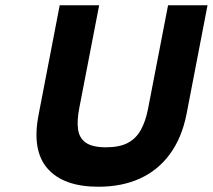

<svg xmlns="http://www.w3.org/2000/svg" viewBox="-20 -700 809 730"><path d="M354 10Q221 10 160.5 -59.5Q100 -129 127 -265L207 -680H357L281 -287Q272 -240 277 -207Q282 -174 307 -157Q332 -140 383 -140Q435 -140 466.5 -157Q498 -174 516 -207Q534 -240 543 -287L619 -680H769L689 -265Q671 -175 625.5 -113.5Q580 -52 511.5 -21Q443 10 354 10Z"/></svg>

Font: Teachers
Style: Italic
Weight: 400
Italic angle: -11°
Designer: Alfredo Marco Pradil, Chank Diesel
Version: Version 1.001